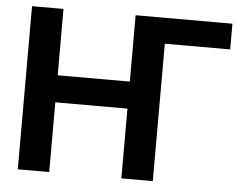

<svg xmlns="http://www.w3.org/2000/svg" viewBox="-52 -791 1076 853"><g transform="rotate(5 486.5 -364.0)"><path d="M950.7 -727.5V-612.8H636.2L526.4 -727.5ZM57.1 0V-727.5H197.3V-431.6H519V-727.5H659.2V0H519V-311H197.3V0Z"/></g></svg>

Font: Inter Cardless Display
Style: Bold
Weight: 700
Designer: Rasmus Andersson
Foundry: rsms
Version: Version 4.001;git-9221beed3